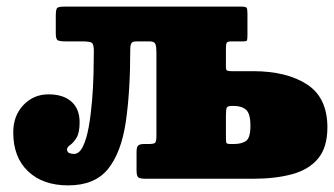

<svg xmlns="http://www.w3.org/2000/svg" viewBox="-20 -540 1009 580"><path d="M20 -140Q20 -190.5 50.8 -222.8Q81.5 -255 126.5 -255Q171 -255 195.8 -233Q220.5 -211 220.5 -171Q220.5 -138.5 211 -123.5Q201.5 -108.5 192 -102Q182.5 -95.5 182.5 -89Q182.5 -80 189.8 -77.5Q197 -75 203.5 -75Q219.5 -75 230.5 -97.5Q241.5 -120 248 -156.5Q254.5 -193 258 -235Q261.5 -277 262.5 -317Q263.5 -357 263.5 -386Q263.5 -407 256.8 -411Q250 -415 229 -415H177.5Q161 -415 154.8 -418.2Q148.5 -421.5 148.5 -439V-491Q148.5 -509.5 151.8 -514.8Q155 -520 173.5 -520H709.5Q723 -520 725.2 -516.2Q727.5 -512.5 727.5 -498.5V-435Q727.5 -421.5 726.2 -418.2Q725 -415 714 -415H679.5Q668.5 -415 665.5 -411.5Q662.5 -408 662.5 -395.5V-337.5Q662.5 -328.5 666.2 -326.8Q670 -325 679.5 -325H744Q846 -325 907.5 -285Q969 -245 969 -155Q969 -95 941 -61.2Q913 -27.5 862.5 -13.8Q812 0 744 0H420.5Q403.5 0 398 -4Q392.5 -8 392.5 -26V-81Q392.5 -96.5 397.8 -100.8Q403 -105 416.5 -105H429.5Q443.5 -105 448 -108.2Q452.5 -111.5 452.5 -129V-383Q452.5 -398.5 449.5 -406.8Q446.5 -415 431.5 -415H392Q380 -415 376.8 -409.2Q373.5 -403.5 373.5 -390.5Q373.5 -262.5 359.8 -170.5Q346 -78.5 306 -29.2Q266 20 186 20Q109.5 20 64.8 -22.5Q20 -65 20 -140ZM686.5 -105Q710 -105 723.2 -114.2Q736.5 -123.5 736.5 -160Q736.5 -197 723.2 -208.5Q710 -220 686.5 -220H680Q668 -220 665.2 -215Q662.5 -210 662.5 -192V-123.5Q662.5 -111 664.2 -108Q666 -105 676.5 -105Z"/></svg>

Font: Besley* Narrow Fatface
Style: Regular
Weight: 900
Width: 4
Designer: Owen Earl
Foundry: indestructible type*
Version: Version 3.000; ttfautohint (v1.8.3)